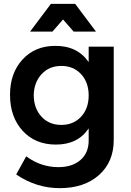

<svg xmlns="http://www.w3.org/2000/svg" viewBox="-20 -777 682 996"><path d="M307 -676 252 -613H136L244 -757H370L478 -613H362ZM440 -535H570V-51Q570 63 493.5 131Q417 199 290 199Q168 199 64 128L116 34Q192 90 283 90Q355 90 397.5 53Q440 16 440 -48V-111Q384 -27 270 -27Q163 -27 97.5 -98.5Q32 -170 32 -285Q32 -398 97 -468.5Q162 -539 266 -539Q381 -540 440 -455ZM155 -282Q156 -214 195.5 -171.5Q235 -129 298 -129Q361 -129 400.5 -171.5Q440 -214 440 -282Q440 -350 400.5 -392.5Q361 -435 298 -435Q235 -435 195.5 -392Q156 -349 155 -282Z"/></svg>

Font: Montserrat arm Medium
Style: Regular
Weight: 500
Designer: Julieta Ulanovsky
Foundry: Julieta Ulanovsky
Version: Version 6.000;PS 006.000;hotconv 1.0.88;makeotf.lib2.5.64775